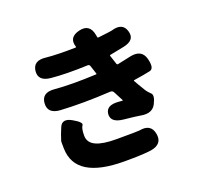

<svg xmlns="http://www.w3.org/2000/svg" viewBox="-147 -987 1295 1228"><g transform="rotate(-20 500.0 -373.0)"><path d="M498 71Q165 71 161 -139Q160 -185 161 -189Q174 -232 192 -273Q213 -325 275 -290Q337 -255 324 -238Q311 -221 311 -172Q311 -123 360 -101Q405 -80 498 -80Q644 -80 654 -82Q737 -98 750 -24Q763 49 680 63Q626 71 498 71ZM798 -208Q771 -155 696 -169Q669 -174 581 -183Q498 -192 503 -250Q509 -307 592 -300L617 -298Q622 -298 620 -302L586 -367Q579 -380 564 -379Q374 -368 223 -377Q139 -383 144 -453Q149 -523 233 -516Q345 -506 517 -514Q522 -514 520 -519L501 -577Q497 -588 485 -587Q339 -581 237 -591Q153 -599 160 -667Q168 -735 251 -725Q327 -717 453 -720Q458 -720 456 -725Q433 -795 511 -814Q589 -833 603 -748L605 -736Q606 -730 612 -731Q700 -741 706 -743Q787 -768 806 -702Q826 -636 741 -619L645 -600Q640 -599 642 -594L662 -533Q665 -526 673 -528L762 -547Q843 -564 862 -494Q880 -424 846.5 -416Q813 -408 733 -396Q728 -395 731 -391L748 -361Q768 -326 778 -311Q788 -296 806.5 -278.5Q825 -261 798 -208Z"/></g></svg>

Font: Resource Han Rounded KR Heavy
Style: Regular
Weight: 900
Designer: Cyano Hao (round all glyphs); Ryoko NISHIZUKA 西塚涼子 (kana, bopomofo & ideographs); Paul D. Hunt (Latin, Greek & Cyrillic)
Foundry: Cyano Hao
Version: 0.990